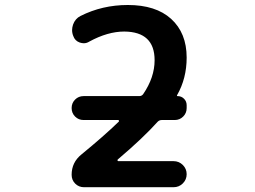

<svg xmlns="http://www.w3.org/2000/svg" viewBox="-20 -785 1040 784"><path d="M323.2 -20.5Q301.8 -20.5 287.1 -35.2Q272.5 -49.8 272.5 -71.3Q272.5 -122.1 312.5 -154.3Q404.3 -229.5 464.8 -288.1Q466.8 -290 465.8 -292.5Q464.8 -294.9 461.9 -294.9H321.3Q300.8 -294.9 286.6 -309.1Q272.5 -323.2 272.5 -343.8Q272.5 -364.3 286.6 -378.4Q300.8 -392.6 321.3 -392.6H548.8Q558.6 -392.6 564.5 -400.4Q611.3 -468.8 611.3 -539.1Q611.3 -655.3 487.3 -656.2Q419.9 -656.2 344.7 -615.2Q334 -608.4 322.3 -608.4Q314.5 -608.4 305.7 -611.3Q286.1 -618.2 279.3 -637.7Q274.4 -649.4 274.4 -662.1Q274.4 -672.9 278.3 -684.6Q287.1 -709 308.6 -719.7Q397.5 -764.6 502 -764.6Q616.2 -764.6 678.7 -708Q742.2 -650.4 742.2 -549.8Q742.2 -464.8 703.1 -396.5Q701.2 -392.6 705.1 -392.6Q720.7 -392.6 731.4 -381.8Q742.2 -371.1 742.2 -355.5V-343.8Q742.2 -323.2 728 -309.1Q713.9 -294.9 693.4 -294.9H640.6Q630.9 -294.9 624 -288.1Q563.5 -220.7 460.9 -133.8Q459 -131.8 460 -129.4Q460.9 -127 462.9 -127H688.5Q710.9 -127 726.6 -111.3Q742.2 -95.7 742.2 -73.7Q742.2 -51.8 726.6 -36.1Q710.9 -20.5 688.5 -20.5Z"/></svg>

Font: Rounded-X Mgen+ 1m medium
Style: Regular
Weight: 500
Designer: [Source Han Sans]
Ryoko NISHIZUKA  (kana & ideographs); Paul D. Hunt (Latin, Greek & Cyrillic); Wenlong ZHANG  (bopomofo
Version: Version 1.059.20150602